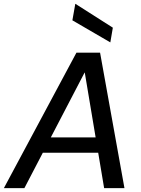

<svg xmlns="http://www.w3.org/2000/svg" viewBox="-42 -972 728 992"><path d="M-22 0 353 -700H475L601 0H496L396 -597H395L84 0ZM113 -183 153 -262H508L521 -183ZM528 -753 332 -867 347 -952H348L541 -829Z"/></svg>

Font: DM Sans 28pt Medium
Style: Italic
Weight: 500
Italic angle: -10°
Version: Version 4.004;gftools[0.9.30]